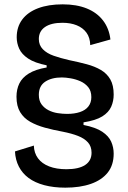

<svg xmlns="http://www.w3.org/2000/svg" viewBox="-20 -695 591 885"><path d="M281 170Q227 170 184 158.5Q141 147 112 125.5Q83 104 67 73Q51 42 49 3L136 -24Q137 10 155 34.5Q173 59 206.5 72Q240 85 286 85Q343 85 372.5 65.5Q402 46 402 9Q402 -20 385.5 -38.5Q369 -57 339.5 -68.5Q310 -80 269 -88Q225 -96 187 -106.5Q149 -117 119.5 -133.5Q90 -150 73 -178Q56 -206 56 -249Q56 -283 69 -310Q82 -337 112.5 -356Q143 -375 195 -384V-394Q140 -405 110 -425Q80 -445 68.5 -470.5Q57 -496 57 -523Q57 -571 82.5 -605Q108 -639 155.5 -657Q203 -675 269 -675Q333 -675 380 -656Q427 -637 455 -600.5Q483 -564 489 -513L396 -487Q395 -522 378.5 -544.5Q362 -567 333.5 -578.5Q305 -590 268 -590Q216 -590 187.5 -570.5Q159 -551 159 -515Q159 -487 177.5 -468Q196 -449 227.5 -438Q259 -427 298 -418Q342 -409 379.5 -399Q417 -389 445 -372.5Q473 -356 488.5 -329Q504 -302 504 -259Q504 -229 492.5 -203Q481 -177 451.5 -158.5Q422 -140 365 -131V-119Q421 -108 451 -88Q481 -68 492.5 -42Q504 -16 504 13Q504 66 476.5 100.5Q449 135 399 152.5Q349 170 281 170ZM289 -170Q323 -170 348.5 -178.5Q374 -187 387.5 -204.5Q401 -222 401 -247Q401 -276 386.5 -293.5Q372 -311 350.5 -320.5Q329 -330 305.5 -334Q282 -338 265 -338Q218 -338 188.5 -318.5Q159 -299 159 -258Q159 -231 171.5 -214Q184 -197 203.5 -187Q223 -177 246 -173.5Q269 -170 289 -170Z"/></svg>

Font: Bricolage Grotesque 48pt Condensed ExtraBold Medium
Style: Regular
Weight: 500
Version: Version 1.000;gftools[0.9.30]